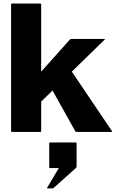

<svg xmlns="http://www.w3.org/2000/svg" viewBox="-20 -745 653 1084"><path d="M47.5 -725H207.5Q212.5 -725 212.5 -720V-340.5L373 -520Q378 -525 382.5 -525H570Q575 -525 569.5 -520L385.5 -340.5L612 -5Q615.5 0 610 0H412.5Q407.5 0 404.5 -5L276.5 -234L212.5 -171.5V-5Q212.5 0 207.5 0H47.5Q42.5 0 42.5 -5V-720Q42.5 -725 47.5 -725ZM276 318.5H249Q244 318.5 246.5 314L312 204H262.5Q258 204 258 199.5V64Q258 59.5 262.5 59.5H408Q412.5 59.5 412.5 64V195Q412.5 199.5 408 204L285 314Q280 318.5 276 318.5Z"/></svg>

Font: MFEK Sans
Style: Bold
Weight: 700
Designer: Owen Earl
Foundry: indestructible type*
Version: Version 0.001; ttfautohint (v1.8.4.7-5d5b)